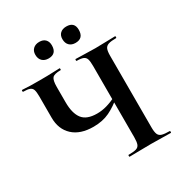

<svg xmlns="http://www.w3.org/2000/svg" viewBox="-187 -942 1011 1075"><g transform="rotate(-30 318.5 -405.0)"><path d="M416 -542Q416 -571 411.5 -586Q407 -601 393 -607Q379 -613 351 -613Q348 -613 348 -619Q348 -625 351 -625Q377 -625 409 -623.5Q441 -622 478 -622Q514 -622 547 -623.5Q580 -625 606 -625Q608 -625 608 -619Q608 -613 606 -613Q573 -613 556 -607.5Q539 -602 533 -587.5Q527 -573 527 -544V-81Q527 -52 533 -37Q539 -22 556 -17Q573 -12 606 -12Q608 -12 608 -6Q608 0 606 0Q580 0 547 -1Q514 -2 478 -2Q437 -2 402.5 -1Q368 0 339 0Q337 0 337 -6Q337 -12 339 -12Q373 -12 389 -17Q405 -22 410.5 -37Q416 -52 416 -81ZM444 -329Q398 -289 353 -267.5Q308 -246 249 -246Q164 -246 117 -289.5Q70 -333 70 -408V-544Q70 -573 65.5 -587.5Q61 -602 47 -607.5Q33 -613 5 -613Q2 -613 2 -619Q2 -625 5 -625Q18 -625 27.5 -624Q37 -623 56.5 -622.5Q76 -622 119 -622Q172 -622 200 -623.5Q228 -625 247 -625Q249 -625 249 -619Q249 -613 247 -613Q205 -613 193 -599Q181 -585 181 -542V-443Q181 -372 208.5 -336Q236 -300 303 -300Q334 -300 364.5 -308.5Q395 -317 435 -336ZM222 -703Q197 -703 182 -717.5Q167 -732 167 -758Q167 -782 182 -796Q197 -810 222 -810Q247 -810 260.5 -796Q274 -782 274 -758Q274 -703 222 -703ZM396 -703Q371 -703 356.5 -717.5Q342 -732 342 -758Q342 -782 356.5 -795.5Q371 -809 396 -809Q448 -809 448 -758Q448 -703 396 -703Z"/></g></svg>

Font: Cormorant
Style: Bold
Weight: 700
Designer: Christian Thalmann (Catharsis Fonts)
Foundry: Catharsis Fonts
Version: Version 4.000